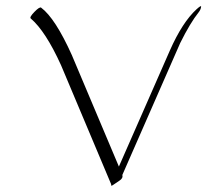

<svg xmlns="http://www.w3.org/2000/svg" viewBox="-20 -558 668 619"><path d="M112.8 -533.2Q158.2 -499 211.4 -380.9L363.3 -21L527.8 -395.5Q567.9 -486.3 613.8 -528.3Q628.9 -542 628.4 -536.6Q627.4 -527.3 620.6 -518.6Q593.3 -484.4 561 -419.4L374.5 5.9Q377.4 16.6 364.7 24.7Q352.1 32.7 344.5 38.3Q336.9 43.9 338.4 36.1L176.8 -347.7Q127 -457.5 79.1 -498.5Q74.2 -502.4 91.1 -519.8Q107.9 -537.1 112.8 -533.2Z"/></svg>

Font: ML-NILA06_NewLipi
Style: Regular
Weight: 400
Designer: CLT@C-DIT
Version: Version ML-NILA06_NewLipi 2.